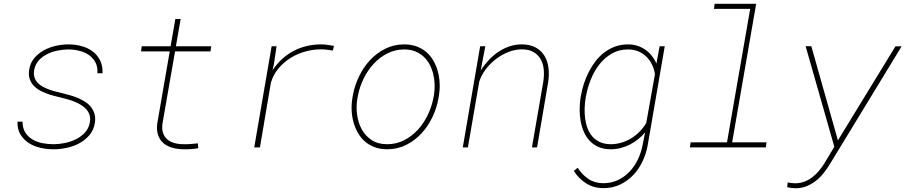

<svg xmlns="http://www.w3.org/2000/svg" viewBox="-20 -770 4735 1003"><path d="M449.2 -129.4Q453.1 -150.9 448.2 -167.7Q443.4 -184.6 432.1 -197.8Q420.9 -210.9 404.8 -220.9Q388.7 -231 370.8 -238.3Q353 -245.6 334.5 -250.7Q315.9 -255.9 300.3 -259.8Q281.2 -264.2 260.3 -269.8Q239.3 -275.4 219.5 -283Q199.7 -290.5 182.1 -301.3Q164.6 -312 152.3 -326.7Q140.1 -341.3 134.3 -360.6Q128.4 -379.9 132.3 -404.8Q137.2 -439.9 158.2 -465.3Q179.2 -490.7 208.3 -506.8Q237.3 -522.9 271.2 -530.5Q305.2 -538.1 336.9 -538.1Q372.6 -538.1 405.5 -529.3Q438.5 -520.5 463.4 -502Q488.3 -483.4 502.7 -455.1Q517.1 -426.8 515.6 -387.2H488.8Q491.2 -419.9 478.8 -443.6Q466.3 -467.3 444.6 -482.4Q422.9 -497.6 394.5 -504.6Q366.2 -511.7 337.4 -511.7Q311.5 -511.7 282.5 -506.1Q253.4 -500.5 227.8 -488Q202.1 -475.6 183.3 -455.3Q164.6 -435.1 158.7 -405.8Q154.8 -383.8 159.7 -367.4Q164.6 -351.1 175.8 -338.6Q187 -326.2 203.1 -317.4Q219.2 -308.6 237.3 -302Q255.4 -295.4 273.7 -291Q292 -286.6 307.6 -282.7Q327.1 -277.8 348.4 -271.7Q369.6 -265.6 389.4 -257.1Q409.2 -248.5 426.8 -236.8Q444.3 -225.1 456.3 -209.5Q468.3 -193.8 473.9 -174.1Q479.5 -154.3 475.6 -128.9Q470.2 -91.3 448.2 -65.2Q426.3 -39.1 395.5 -22.2Q364.7 -5.4 328.9 2.2Q293 9.8 260.3 9.8Q225.6 9.8 191.7 2.2Q157.7 -5.4 130.6 -22.7Q103.5 -40 86.9 -67.4Q70.3 -94.7 71.3 -134.3H97.7Q97.7 -100.6 112.1 -77.9Q126.5 -55.2 149.7 -41.5Q172.9 -27.8 201.7 -22.2Q230.5 -16.6 259.8 -16.6Q287.1 -16.6 317.9 -22.7Q348.6 -28.8 376 -42.2Q403.3 -55.7 423.3 -77.1Q443.4 -98.6 449.2 -129.4Z M923.8 -670.9 898.9 -528.3H1083.5L1079.6 -501.5H894.5L829.1 -126.5Q824.7 -98.1 831.1 -77.6Q837.4 -57.1 851.8 -43.7Q866.2 -30.3 887.7 -23.7Q909.2 -17.1 935.5 -16.6Q955.6 -16.1 974.9 -17.6Q994.1 -19 1013.7 -21L1015.6 4.4Q996.1 7.8 976.8 9Q957.5 10.3 938 9.8Q905.3 9.3 878.2 1.2Q851.1 -6.8 832.5 -23.4Q814 -40 805.4 -65.7Q796.9 -91.3 801.8 -126.5L866.7 -501.5H716.8L720.2 -528.3H871.1L896 -670.9Z M1657.2 -538.1Q1674.3 -538.1 1691.2 -535.6Q1708 -533.2 1724.6 -530.3L1718.8 -505.9Q1703.1 -508.3 1687.7 -510.3Q1672.4 -512.2 1656.7 -512.2Q1615.7 -512.2 1574.2 -500.7Q1532.7 -489.3 1497.1 -466.8Q1461.4 -444.3 1434.3 -411.9Q1407.2 -379.4 1395 -337.4L1337.9 0H1308.1L1398.9 -528.3H1424.8L1411.1 -436.5L1403.8 -402.8Q1425.3 -435.5 1452.9 -460.9Q1480.5 -486.3 1512.7 -503.4Q1544.9 -520.5 1581.5 -529.3Q1618.2 -538.1 1657.2 -538.1Z M1823.7 -274.4Q1833 -323.7 1855.7 -371.1Q1878.4 -418.5 1912.8 -455.6Q1947.3 -492.7 1992.4 -515.4Q2037.6 -538.1 2091.8 -538.1Q2127.9 -538.1 2156.7 -527.3Q2185.5 -516.6 2207.3 -497.8Q2229 -479 2243.9 -453.4Q2258.8 -427.7 2266.8 -398.4Q2274.9 -369.1 2276.6 -337.4Q2278.3 -305.7 2273.4 -274.4L2270 -253.9Q2261.2 -204.6 2238.5 -157.2Q2215.8 -109.9 2181.4 -72.8Q2147 -35.6 2101.8 -12.9Q2056.6 9.8 2002.4 9.8Q1966.3 9.8 1937.5 -1Q1908.7 -11.7 1887 -30.5Q1865.2 -49.3 1850.3 -75Q1835.4 -100.6 1827.1 -129.9Q1818.8 -159.2 1817.1 -190.9Q1815.4 -222.7 1820.3 -253.9ZM1846.7 -253.9Q1839.8 -212.9 1845.5 -170.7Q1851.1 -128.4 1869.9 -94.2Q1888.7 -60.1 1921.4 -38.3Q1954.1 -16.6 2002.4 -16.6Q2050.8 -16.6 2091.1 -37.4Q2131.3 -58.1 2162.4 -91.8Q2193.4 -125.5 2213.9 -168Q2234.4 -210.4 2243.2 -253.9L2247.1 -274.4Q2251.5 -301.8 2250.5 -329.8Q2249.5 -357.9 2242.9 -384.3Q2236.3 -410.6 2223.9 -433.8Q2211.4 -457 2192.6 -474.4Q2173.8 -491.7 2148.7 -501.7Q2123.5 -511.7 2091.8 -511.7Q2043.9 -511.7 2003.4 -491Q1962.9 -470.2 1931.9 -436.5Q1900.9 -402.8 1880.1 -360.4Q1859.4 -317.9 1850.6 -274.4Z M2491.2 -401.4Q2508.8 -429.7 2531.5 -454.3Q2554.2 -479 2581.3 -497.6Q2608.4 -516.1 2639.4 -527.1Q2670.4 -538.1 2705.1 -538.1Q2748.5 -538.1 2778.1 -522Q2807.6 -505.9 2824.2 -478.5Q2840.8 -451.2 2845.2 -415.8Q2849.6 -380.4 2843.8 -341.8L2785.6 0H2758.8L2817.9 -341.8Q2823.2 -374.5 2820.6 -405.5Q2817.9 -436.5 2804.7 -460.2Q2791.5 -483.9 2766.8 -498.3Q2742.2 -512.7 2704.1 -512.2Q2669.4 -511.7 2634.5 -497.8Q2599.6 -483.9 2569.3 -460.4Q2539.1 -437 2516.4 -406.5Q2493.7 -376 2483.4 -342.8L2424.3 0H2397.5L2488.3 -528.3H2515.1L2491.2 -401.4Z M3014.6 -269.5Q3020 -301.3 3030.5 -333.5Q3041 -365.7 3056.4 -395.5Q3071.8 -425.3 3092 -451.4Q3112.3 -477.5 3137.9 -496.8Q3163.6 -516.1 3194.3 -527.1Q3225.1 -538.1 3261.7 -538.1Q3286.6 -538.1 3309.1 -531Q3331.5 -523.9 3350.6 -510.7Q3369.6 -497.6 3384.5 -479Q3399.4 -460.4 3409.2 -438L3425.8 -528.3H3452.6L3362.8 -7.3Q3354.5 36.1 3335.2 75.9Q3315.9 115.7 3286.6 146Q3257.3 176.3 3218.5 194.6Q3179.7 212.9 3132.8 212.9Q3082.5 212.9 3043.5 188.7Q3004.4 164.6 2977.5 123L2997.6 106.4Q3021 142.6 3054 164.8Q3086.9 187 3131.3 187Q3173.3 187 3207.5 170.9Q3241.7 154.8 3267.6 127.9Q3293.5 101.1 3310.8 65.9Q3328.1 30.8 3335.9 -7.3L3350.1 -78.1Q3333.5 -58.6 3313.2 -42.5Q3293 -26.4 3270 -14.6Q3247.1 -2.9 3221.9 3.4Q3196.8 9.8 3170.9 9.8Q3134.3 9.8 3107.2 -2Q3080.1 -13.7 3061 -33.9Q3042 -54.2 3030.3 -80.8Q3018.6 -107.4 3013.2 -137.5Q3007.8 -167.5 3008.1 -198.7Q3008.3 -230 3012.7 -259.3ZM3039.6 -259.3Q3035.2 -233.9 3034.2 -206.1Q3033.2 -178.2 3036.6 -151.4Q3040 -124.5 3049.1 -100.3Q3058.1 -76.2 3074 -57.6Q3089.8 -39.1 3113.5 -28.1Q3137.2 -17.1 3169.9 -16.6Q3198.7 -16.6 3226.1 -24.7Q3253.4 -32.7 3277.6 -47.6Q3301.8 -62.5 3321.8 -83Q3341.8 -103.5 3356 -127.9L3401.4 -382.3Q3397.5 -409.7 3385.7 -433.3Q3374 -457 3356.2 -474.4Q3338.4 -491.7 3314.5 -501.7Q3290.5 -511.7 3261.7 -511.7Q3212.9 -511.7 3175.3 -489.7Q3137.7 -467.8 3110.6 -432.9Q3083.5 -397.9 3066.4 -354.7Q3049.3 -311.5 3041.5 -269.5Z M3713.4 -750H3930.2L3804.7 -26.4H3983.9L3980.5 0H3584L3587.9 -26.4H3777.8L3898.9 -723.6H3709.5Z M4357.4 -36.1 4366.2 -51.3 4657.7 -527.8H4689.9L4314.9 87.9Q4299.8 112.8 4281.5 135.5Q4263.2 158.2 4241.2 175.3Q4219.2 192.4 4193.1 202.9Q4167 213.4 4135.7 213.4Q4124.5 213.4 4114 211.9Q4103.5 210.4 4092.3 208L4094.7 183.1Q4104 184.6 4113.3 186Q4122.6 187.5 4132.3 187.5Q4158.2 187.5 4180.9 179.2Q4203.6 170.9 4222.7 156.5Q4241.7 142.1 4257.8 123Q4273.9 104 4286.6 83L4338.4 -3.4L4188.5 -528.8H4218.3Z"/></svg>

Font: TypoPRO Roboto Mono
Style: Italic
Weight: 250
Designer: Google
Version: Version 2.000986; 2015; ttfautohint (v1.3)